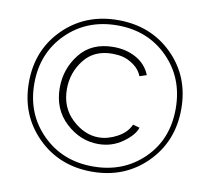

<svg xmlns="http://www.w3.org/2000/svg" viewBox="-80 -804 985 901"><g transform="rotate(10 413.0 -354.0)"><path d="M153.5 -96.5Q50 -200 50 -355Q50 -510 153.5 -612.5Q257 -715 413 -715Q569 -715 672.5 -612.5Q776 -510 776 -355Q776 -200 672.5 -96.5Q569 7 413 7Q257 7 153.5 -96.5ZM750 -352Q750 -498 654.5 -594Q559 -690 414 -690Q268 -690 172 -594.5Q76 -499 76 -354Q76 -210 172 -114Q268 -18 414 -18Q558 -18 654 -111.5Q750 -205 750 -352ZM197 -355Q197 -446 253 -516.5Q309 -587 413 -587Q474 -587 521.5 -560.5Q569 -534 589 -484L556 -473Q543 -505 515 -524.5Q487 -544 463 -549.5Q439 -555 413 -555Q326 -555 278.5 -494Q231 -433 231 -355Q231 -267 290 -212Q349 -157 416 -157Q460 -157 504.5 -181Q549 -205 566 -244L598 -235Q587 -199 536 -162.5Q485 -126 420 -126Q334 -126 265.5 -189.5Q197 -253 197 -355Z"/></g></svg>

Font: Raleway-v4020 ExtraLight
Style: Regular
Weight: 275
Designer: Matt McInerney, Pablo Impallari, Rodrigo Fuenzalida
Foundry: Matt McInerney, Pablo Impallari, Rodrigo Fuenzalida
Version: Version 4.020;PS 004.020;hotconv 1.0.88;makeotf.lib2.5.64775